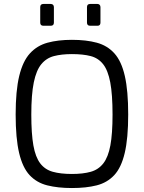

<svg xmlns="http://www.w3.org/2000/svg" viewBox="-20 -943 726 969"><path d="M343 6Q272 6 218.5 -7.5Q165 -21 129.5 -59Q94 -97 76.5 -171Q59 -245 59 -365Q59 -485 77 -559.5Q95 -634 131 -673.5Q167 -713 220 -727.5Q273 -742 343 -742Q415 -742 468.5 -727.5Q522 -713 557.5 -673.5Q593 -634 610 -559.5Q627 -485 627 -365Q627 -245 609.5 -171Q592 -97 556.5 -59Q521 -21 468 -7.5Q415 6 343 6ZM343 -65Q399 -65 438 -76Q477 -87 501.5 -118.5Q526 -150 537 -209Q548 -268 548 -365Q548 -466 536.5 -527Q525 -588 500.5 -619Q476 -650 437.5 -660Q399 -670 343 -670Q291 -670 252.5 -660Q214 -650 188.5 -619Q163 -588 150.5 -527Q138 -466 138 -365Q138 -268 148.5 -209Q159 -150 183 -118.5Q207 -87 246.5 -76Q286 -65 343 -65ZM435 -813Q419 -813 419 -829V-907Q419 -923 435 -923H472Q479 -923 483 -918.5Q487 -914 487 -907V-829Q487 -813 472 -813ZM199 -813Q183 -813 183 -829V-907Q183 -923 199 -923H236Q244 -923 248 -918.5Q252 -914 252 -907V-829Q252 -813 236 -813Z"/></svg>

Font: Exo Thin
Style: Regular
Weight: 400
Version: Version 2.000